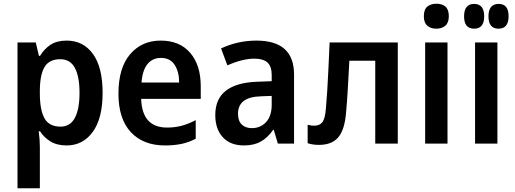

<svg xmlns="http://www.w3.org/2000/svg" viewBox="-20 -771 2764 1031"><path d="M74 240V-543H172L189 -471H195Q218 -509 252 -531Q286 -553 338 -553Q427 -553 479 -481.5Q531 -410 531 -272Q531 -135 478 -62.5Q425 10 338 10Q286 10 251 -11.5Q216 -33 195 -66H188Q191 -44 192.5 -22Q194 0 194 17V240ZM305 -91Q357 -91 382 -138Q407 -185 407 -272Q407 -360 382 -406.5Q357 -453 304 -453Q245 -453 220 -412.5Q195 -372 194 -288V-269Q194 -180 219 -135.5Q244 -91 305 -91Z M866 10Q749 10 682.5 -61.5Q616 -133 616 -268Q616 -406 678.5 -479.5Q741 -553 843 -553Q945 -553 1001.5 -487Q1058 -421 1058 -308V-240H738Q743 -86 877 -86Q918 -86 954.5 -95.5Q991 -105 1031 -126V-26Q995 -7 955.5 1.5Q916 10 866 10ZM740 -328H942Q942 -385 918 -422.5Q894 -460 844 -460Q799 -460 772 -427Q745 -394 740 -328Z M1290 10Q1217 10 1176.5 -34Q1136 -78 1136 -153Q1136 -240 1193 -284Q1250 -328 1360 -332L1439 -335V-368Q1439 -414 1416.5 -435Q1394 -456 1345 -456Q1283 -456 1201 -420L1167 -511Q1257 -553 1357 -553Q1559 -553 1559 -371V0H1472L1450 -74H1447Q1417 -31 1380 -10.5Q1343 10 1290 10ZM1332 -83Q1379 -83 1409 -115.5Q1439 -148 1439 -209V-256L1384 -254Q1317 -252 1287.5 -228Q1258 -204 1258 -161Q1258 -122 1278 -102.5Q1298 -83 1332 -83Z M1693 7Q1659 7 1632 -2V-101Q1651 -96 1667 -96Q1697 -96 1711.5 -115.5Q1726 -135 1730 -189Q1734 -233 1737 -280.5Q1740 -328 1743 -390.5Q1746 -453 1750 -543H2116V0H1995V-445H1856Q1851 -355 1847.5 -291Q1844 -227 1838 -163Q1830 -72 1795.5 -32.5Q1761 7 1693 7Z M2323 -617Q2293 -617 2274.5 -633Q2256 -649 2256 -684Q2256 -720 2274.5 -735.5Q2293 -751 2324 -751Q2354 -751 2372 -735.5Q2390 -720 2390 -684Q2390 -649 2371.5 -633Q2353 -617 2323 -617ZM2263 0V-543H2383V0Z M2526 -617Q2472 -617 2472 -683Q2472 -750 2526 -750Q2580 -750 2580 -683Q2580 -617 2526 -617ZM2657 -617Q2603 -617 2603 -683Q2603 -750 2658 -750Q2711 -750 2711 -684Q2711 -617 2657 -617ZM2531 0V-543H2651V0Z"/></svg>

Font: Noto Sans SemiCondensed SemiBold
Style: Regular
Weight: 600
Width: 4
Designer: Monotype Design Team
Foundry: Monotype Imaging Inc.
Version: Version 2.013; ttfautohint (v1.8.4.7-5d5b)